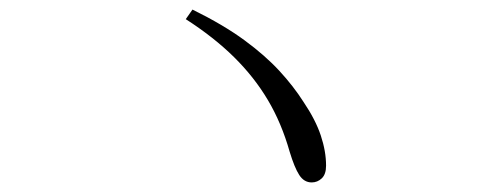

<svg xmlns="http://www.w3.org/2000/svg" viewBox="-20 -559 1040 401"><path d="M382 -539Q447 -507 490.5 -475Q534 -443 563.5 -411Q593 -379 614 -346Q639 -309 650 -276Q661 -243 661 -213Q661 -195 652 -186.5Q643 -178 631 -178Q615 -178 605 -193.5Q595 -209 585 -242Q568 -302 539.5 -350Q511 -398 469 -439.5Q427 -481 368 -519Z"/></svg>

Font: Source Han Serif JP VF
Style: Regular
Weight: 250
Designer: Ryoko NISHIZUKA 西塚涼子 (kana & ideographs); Frank Grießhammer (Latin, Greek & Cyrillic); Wenlong ZHANG 张文龙 (bopomofo); San
Foundry: Adobe
Version: Version 2.001;hotconv 1.1.0;makeotfexe 2.6.0